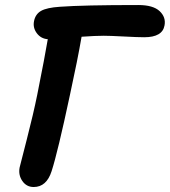

<svg xmlns="http://www.w3.org/2000/svg" viewBox="-20 -730 675 763"><path d="M113.8 13.2Q85.4 13.2 68.8 -10.7Q52.2 -34.7 58.1 -64.9Q59.6 -71.3 86.2 -174.8Q112.8 -278.3 127.9 -353Q159.2 -509.8 169.9 -574.2Q142.6 -576.2 126.2 -598.1Q109.9 -620.1 115.2 -646Q120.6 -673.8 143.3 -686.8Q166 -699.7 217.8 -703.1Q311 -710 529.8 -710Q588.4 -710 614.3 -685.8Q640.1 -661.6 633.8 -628.9Q625.5 -582 553.2 -582Q527.3 -582 471.7 -585Q416 -587.9 392.1 -587.9Q359.9 -587.9 304.2 -584Q288.6 -493.2 257.8 -352.1Q209.5 -125.5 185.1 -49.8Q165 13.2 113.8 13.2Z"/></svg>

Font: Shantell Sans Normal
Style: Italic
Weight: 600
Italic angle: -11.31°
Designer: Stephen Nixon, Anya Danilova, Shantell Martin
Foundry: Arrow Type
Version: Version 1.006;[559af2be0]